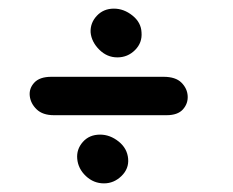

<svg xmlns="http://www.w3.org/2000/svg" viewBox="-20 -457 541 445"><path d="M366 -190H105Q79 -190 65 -203.5Q51 -217 49 -234.5Q47 -252 59.5 -265.5Q72 -279 99 -279H359Q387 -279 400.5 -265.5Q414 -252 415 -234.5Q416 -217 404 -203.5Q392 -190 366 -190ZM221 -32Q197 -32 179 -49Q161 -66 159 -89Q157 -111 172 -128Q187 -145 212 -145Q235 -145 255 -129Q275 -113 277 -89Q279 -66 261.5 -49Q244 -32 221 -32ZM252 -324Q228 -324 210 -342Q192 -360 190 -382Q189 -404 204.5 -420.5Q220 -437 244 -437Q267 -437 287 -421Q307 -405 308 -382Q310 -358 293 -341Q276 -324 252 -324Z"/></svg>

Font: Edu NSW ACT Foundation SemiBold
Style: Regular
Weight: 600
Version: Version 1.003